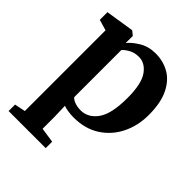

<svg xmlns="http://www.w3.org/2000/svg" viewBox="-221 -693 1063 1063"><g transform="rotate(45 311.0 -161.0)"><path d="M591.5 -293.5Q591.5 -209.5 557.5 -140.5Q523.5 -71.5 459.5 -30.2Q395.5 11 305.5 11Q284 11 261.8 7.5Q239.5 4 227 -1L229.5 81.5V176.5L317.5 189.5V240H27V189.5L90.5 176.5V-455.5L27 -474V-534L190 -559.5H195.5L219.5 -540L219 -484.5Q239 -510.5 280.8 -536Q322.5 -561.5 378 -561.5Q437.5 -561.5 485.8 -533.8Q534 -506 562.8 -446.5Q591.5 -387 591.5 -293.5ZM325 -482.5Q291.5 -482.5 266.2 -468.2Q241 -454 229.5 -440V-71.5Q236.5 -61 257.8 -52.8Q279 -44.5 306 -44.5Q364 -44.5 402.8 -98.2Q441.5 -152 441.5 -276.5Q441.5 -387 407.8 -434.8Q374 -482.5 325 -482.5Z"/></g></svg>

Font: Merriweather Text Regular
Style: Bold
Weight: 700
Designer: Eben Sorkin
Foundry: Eben Sorkin
Version: Version 2.100; ttfautohint (v1.7.19-72a1) -l 8 -r 50 -G 200 